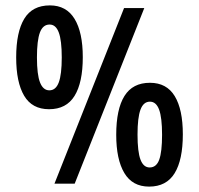

<svg xmlns="http://www.w3.org/2000/svg" viewBox="-20 -681 738 712"><path d="M162 -276Q99 -276 69.5 -326Q40 -376 40 -468Q40 -562 70 -611.5Q100 -661 165 -661Q226 -661 256.5 -611Q287 -561 287 -469Q287 -375 256.5 -325.5Q226 -276 162 -276ZM182 0 440 -651H515L257 0ZM163 -346Q187 -346 198 -375.5Q209 -405 209 -468Q209 -531 198 -560.5Q187 -590 164 -590Q139 -590 128 -560.5Q117 -531 117 -468Q117 -404 128.5 -375Q140 -346 163 -346ZM533 11Q471 11 441 -39.5Q411 -90 411 -181Q411 -276 441.5 -325Q472 -374 536 -374Q598 -374 628 -324.5Q658 -275 658 -183Q658 -88 627.5 -38.5Q597 11 533 11ZM535 -60Q560 -60 570.5 -89Q581 -118 581 -181Q581 -245 570 -274.5Q559 -304 536 -304Q512 -304 501 -274.5Q490 -245 490 -182Q490 -118 501 -89Q512 -60 535 -60Z"/></svg>

Font: Noto Sans Telugu ExtraCondensed Medium
Style: Regular
Weight: 500
Width: 2
Designer: Jelle Bosma - Monotype Design Team
Foundry: Monotype Imaging Inc.
Version: Version 2.005; ttfautohint (v1.8.4.7-5d5b)